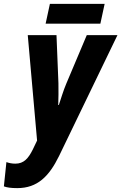

<svg xmlns="http://www.w3.org/2000/svg" viewBox="-87 -729 625 989"><path d="M148 -607H430L452 -709H170ZM2 240C106 240 166 179 217 75L518 -548H360L254 -297C240 -264 227 -221 216 -188H213C214 -222 215 -263 214 -300L204 -548H56L104 -5L82 41C59 87 36 114 -8 114C-25 114 -40 111 -54 106L-67 231C-51 237 -30 240 2 240Z"/></svg>

Font: Noto Sans Display SemiCondensed Extra
Style: Italic
Weight: 800
Width: 4
Italic angle: -12°
Designer: Monotype Design Team
Foundry: Monotype Imaging Inc.
Version: Version 1.900